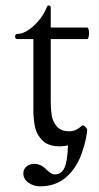

<svg xmlns="http://www.w3.org/2000/svg" viewBox="-20 -514 355 691"><path d="M64 109.9Q64 94.7 75.7 85.2Q87.4 75.7 102.1 75.7Q126.5 75.7 145.5 94.7Q164.6 113.8 176.8 113.8Q201.2 113.8 212.2 89.6Q223.1 65.4 224.6 8.8Q210 12.7 195.3 12.7Q154.3 12.7 133.3 -7.8Q112.3 -28.3 106.2 -56.2Q100.1 -84 100.1 -118.2V-373.5H41Q38.1 -373.5 36.1 -376.2Q34.2 -378.9 34.2 -382.8Q34.2 -386.2 36.1 -388.9Q38.1 -391.6 41 -391.6Q60.5 -391.6 82.3 -406Q104 -420.4 121.8 -442.9Q139.6 -465.3 148.4 -488.3Q151.4 -495.6 157.2 -494.1Q162.6 -492.2 162.6 -486.3V-415H293.5Q296.9 -415 298.6 -409.2Q300.3 -403.3 300.3 -394.5Q300.3 -385.7 298.6 -379.6Q296.9 -373.5 293.5 -373.5H162.6V-150.4Q162.6 -121.1 166 -98.9Q169.4 -76.7 184.3 -59.1Q199.2 -41.5 230 -41.5Q252.9 -41.5 275.4 -62Q278.8 -64.9 286.4 -58.1Q293.9 -51.3 293.9 -45.9Q293.9 -40.5 289.3 -16.1Q284.7 8.3 273.9 38.6Q263.2 68.8 246.1 92.8Q200.7 156.7 125 156.7Q101.1 156.7 82.5 143.6Q64 130.4 64 109.9Z"/></svg>

Font: JuniusX Light
Style: Regular
Weight: 300
Designer: Peter S. Baker
Foundry: Briery Creek Software
Version: Version 1.008